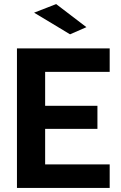

<svg xmlns="http://www.w3.org/2000/svg" viewBox="-20 -920 591 940"><path d="M63 0V-683H517V-568H201V-402H457V-289H201V-115H517V0ZM323 -752 147 -858 255 -900 403 -787Z"/></svg>

Font: Cairo Play
Style: Bold
Weight: 700
Version: Version 3.119